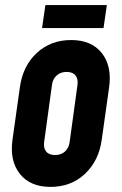

<svg xmlns="http://www.w3.org/2000/svg" viewBox="-20 -720 477 753"><path d="M178 13Q98.5 13 58 -38Q17.5 -89 29 -172L58 -378Q69.5 -461.5 124.2 -512.2Q179 -563 259 -563Q338.5 -563 379 -512.2Q419.5 -461.5 408 -378L379 -172Q367.5 -89 313 -38Q258.5 13 178 13ZM196 -112Q219.5 -112 234.8 -125.8Q250 -139.5 253 -162L284 -388Q287 -410.5 276 -424.2Q265 -438 241 -438Q218 -438 202.5 -424.2Q187 -410.5 184 -388L153 -162Q150 -139.5 161 -125.8Q172 -112 196 -112ZM158 -700H399L386 -610H145Z"/></svg>

Font: Mohave
Style: Bold Italic
Weight: 700
Italic angle: -8°
Designer: Gumpita Rahayu
Foundry: Tokotype
Version: Version 2.003; ttfautohint (v1.8.3)